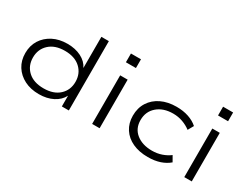

<svg xmlns="http://www.w3.org/2000/svg" viewBox="-70 -1196 2173 1691"><g transform="rotate(30 1016.5 -350.0)"><path d="M363 8Q278 8 214.5 -24.5Q151 -57 115 -114Q79 -171 79 -247Q79 -323 115 -380Q151 -437 214.5 -470Q278 -503 362 -503Q442 -503 502 -472.5Q562 -442 588 -388V-705H664V0H593V-109Q565 -54 504 -23Q443 8 363 8ZM373 -57Q474 -57 531.5 -110Q589 -163 589 -247Q589 -331 531.5 -384.5Q474 -438 373 -438Q272 -438 214.5 -384.5Q157 -331 157 -247Q157 -163 214 -110Q271 -57 373 -57Z M887 -619V-708H989V-619ZM901 0V-494H977V0Z M1470 8Q1382 8 1315.5 -22.5Q1249 -53 1212 -110Q1175 -167 1175 -243Q1175 -322 1212.5 -380.5Q1250 -439 1316.5 -471Q1383 -503 1471 -503Q1539 -503 1594 -484.5Q1649 -466 1687 -432L1655 -375Q1618 -403 1572.5 -419.5Q1527 -436 1475 -436Q1376 -436 1314.5 -383Q1253 -330 1253 -243Q1253 -157 1314.5 -108Q1376 -59 1474 -59Q1527 -59 1572.5 -75Q1618 -91 1652 -117L1684 -61Q1646 -28 1592.5 -10Q1539 8 1470 8Z M1824 -619V-708H1926V-619ZM1838 0V-494H1914V0Z"/></g></svg>

Font: Nunito Sans 7pt Expanded Light
Style: Regular
Weight: 300
Width: 7
Designer: Vernon Adams
Foundry: Vernon Adams
Version: Version 3.101;gftools[0.9.27]